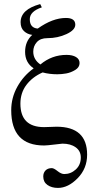

<svg xmlns="http://www.w3.org/2000/svg" viewBox="-20 -703 481 941"><path d="M177 -683 185 -667Q126 -647 126 -609Q126 -566 165 -563Q238 -615 303 -615Q349 -615 349 -582Q349 -556 306 -536Q263 -516 212 -516Q178 -516 160.5 -496.5Q143 -477 143 -450Q143 -411 178 -387Q234 -434 306 -434Q335 -434 352.5 -423.5Q370 -413 370 -394Q370 -373 348.5 -360Q327 -347 304.5 -343Q282 -339 261 -339Q222 -339 189 -348Q139 -326 109.5 -287Q80 -248 80 -195Q80 -80 196 -80Q206 -80 229 -81Q252 -82 257 -82Q407 -82 407 55Q407 123 360.5 170.5Q314 218 264 218Q233 218 212.5 203.5Q192 189 192 162Q192 144 203 132.5Q214 121 234 121Q244 121 262 135.5Q280 150 295 150Q327 150 351.5 127.5Q376 105 376 69Q376 37 351 19Q326 1 286 1Q282 1 246 5.5Q210 10 196 10Q35 10 35 -163Q35 -224 65 -278Q95 -332 145 -368Q103 -396 103 -449Q103 -500 138 -532Q114 -535 97.5 -550.5Q81 -566 81 -594Q81 -657 177 -683Z"/></svg>

Font: STIX
Style: Regular
Weight: 400
Designer: MicroPress Inc., with final additions and corrections provided by Coen Hoffman, Elsevier (retired)
Version: Version 1.1.1